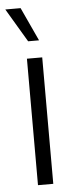

<svg xmlns="http://www.w3.org/2000/svg" viewBox="-61 -759 302 788"><g transform="rotate(-5 90.0 -365.0)"><path d="M63 0V-521H126V0ZM-7.8 -730H55.2L119.1 -591.8H74.2Z"/></g></svg>

Font: Lumene Sans Expanded Light
Style: Regular
Weight: 300
Width: 7
Designer: Deni Anggara
Version: Version 1.003;Glyphs 3.1.2 (3151)